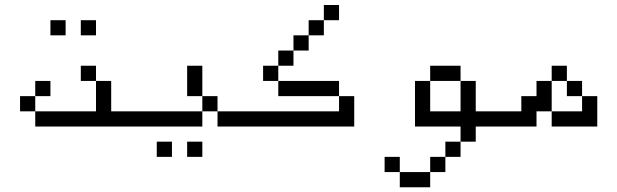

<svg xmlns="http://www.w3.org/2000/svg" viewBox="-20 -708 2540 790"><path d="M500 -187.5V-250H437.5Q437.5 -250 437.5 -375H375Q375 -375 375 -250H125V-187.5ZM187.5 -312.5V-375H125V-312.5H62.5V-250H125V-312.5ZM250 -562.5V-625H187.5V-562.5ZM375 -562.5V-625H312.5V-562.5ZM375 -375V-437.5H312.5V-375Z M687.5 -62.5V-125H625V-62.5ZM812.5 -62.5V-125H750V-62.5ZM1000 -187.5V-250H875V-187.5ZM812.5 -250H500V-187.5H812.5ZM812.5 -250H875V-312.5H812.5ZM812.5 -312.5Q812.5 -312.5 812.5 -437.5H750Q750 -437.5 750 -312.5Z M1375 -625V-687.5H1312.5V-625H1250V-562.5H1187.5V-500H1125V-437.5H1062.5V-375H1125V-312.5H1375V-250H1000V-187.5H1437.5Q1437.5 -187.5 1437.5 -312.5H1375V-375H1125V-437.5H1187.5V-500H1250V-562.5H1312.5V-625Z M2000 -187.5V-250H1937.5Q1937.5 -250 1937.5 -375H1875Q1875 -375 1875 -250H1750Q1750 -250 1750 -375H1687.5V-187.5H1875V-125H1812.5V-62.5H1750V0H1625V62.5H1750V0H1812.5V-62.5H1875V-125H1937.5V-187.5ZM1625 0V-62.5H1562.5V0ZM1750 -375H1875V-437.5H1750Z M2187.5 -250H2250V-187.5H2437.5Q2437.5 -187.5 2437.5 -312.5H2375V-250H2250Q2250 -250 2250 -375H2187.5V-312.5H2125V-250H2000V-187.5H2187.5ZM2375 -312.5V-375H2312.5V-312.5ZM2250 -375H2312.5V-437.5H2250Z"/></svg>

Font: UnifontExMono
Style: Regular
Weight: 500
Version: Version 15.0.06